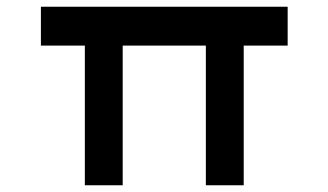

<svg xmlns="http://www.w3.org/2000/svg" viewBox="-20 -548 969 568"><path d="M231 0V-478L248 -413H101V-528H831V-413H692L701 -440V0H589V-462L599 -413H330L343 -440V0Z"/></svg>

Font: Lexend Tera Medium
Style: Regular
Weight: 500
Designer: Bonnie Shaver-Troup, Thomas Jockin
Foundry: Lexend
Version: Version 1.007